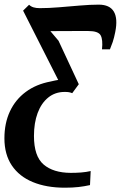

<svg xmlns="http://www.w3.org/2000/svg" viewBox="-54 -584 534 848"><path d="M232.5 245Q151 245 91 220.2Q31 195.5 -1.8 146.8Q-34.5 98 -34.5 27Q-34.5 -40 -10.2 -92Q14 -144 59.8 -178Q105.5 -212 169.5 -224Q182 -227 189.5 -228.5Q197 -230 203 -231L48 -537L74.5 -563Q82.5 -555 94.2 -551.5Q106 -548 121.5 -548Q160.5 -548 206.5 -551.8Q252.5 -555.5 298.5 -559.5Q344.5 -563.5 382 -563.5Q430.5 -563.5 448.8 -532.8Q467 -502 455 -442.5Q450 -417 443.8 -398.5Q437.5 -380 431.5 -366H396.5Q401 -409 390.5 -428Q380 -447 336 -447Q310 -447 282 -447Q254 -447 225.5 -446.8Q197 -446.5 168.5 -446.5L204.5 -404L294 -212L265 -172.5Q257.5 -175.5 250.2 -176.8Q243 -178 232 -178Q189.5 -178 159 -153.2Q128.5 -128.5 112.2 -84.8Q96 -41 96 16.5Q96 106 138.5 142.5Q181 179 258 179.5Q282.5 179.5 304.5 177.8Q326.5 176 346.5 171.5L343.5 233.5Q319 239 292.8 242Q266.5 245 232.5 245Z"/></svg>

Font: Merriweather 28pt
Style: Bold Italic
Weight: 700
Italic angle: -7.8°
Version: Version 2.101